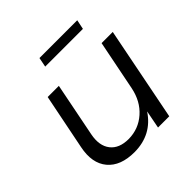

<svg xmlns="http://www.w3.org/2000/svg" viewBox="-184 -857 1015 1015"><g transform="rotate(-45 324.0 -349.0)"><path d="M259 4.5Q154.5 4.5 105.5 -54.2Q56.5 -113 77 -214L139.5 -526.5H223L163 -223.5Q149 -151 182 -108.8Q215 -66.5 286 -66.5Q360.5 -67.5 415.2 -115.8Q470 -164 486.5 -245.5L542.5 -526.5H626L522 0H438L457.5 -101Q388.5 3.5 259 4.5ZM244 -649.5 254.5 -703H537L526 -649.5Z"/></g></svg>

Font: Argentum Sans Light
Style: Italic
Weight: 300
Italic angle: -11.3°
Designer: Julieta Ulanovsky (font), Owen Earl (portions from Jones font), Cristiano Sobral (main changes and remaster)
Foundry: Julieta Ulanovsky (font), Owen Earl (portions from Jones font), Cristiano Sobral (main changes and remaster)
Version: Version 3.127